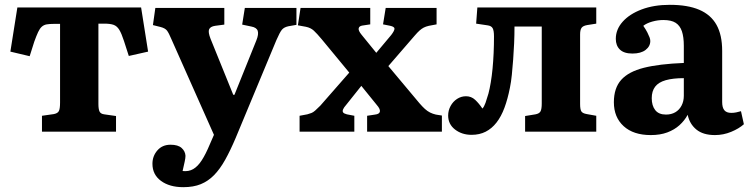

<svg xmlns="http://www.w3.org/2000/svg" viewBox="-20 -546 3105 796"><path d="M154 0V-66L203 -73Q219 -76 224 -85.5Q229 -95 229 -121V-447H204Q186 -447 174 -445Q162 -443 153.5 -435.5Q145 -428 138 -413Q131 -398 122 -373L103 -313L23 -332L52 -515H565L594 -332L514 -314L494 -376Q484 -407 474.5 -422.5Q465 -438 451 -443Q437 -448 412 -448H388V-115Q388 -94 392.5 -84Q397 -74 412 -72L461 -65V0Z M740 230Q683 230 647.5 204Q612 178 612 133Q612 101 632.5 77.5Q653 54 687 54Q718 54 733 67.5Q748 81 749 100Q749 109 745.5 125Q742 141 737 163Q762 166 781 155Q800 144 816.5 118.5Q833 93 850 52L867 13L690 -385Q680 -409 672.5 -419Q665 -429 646 -434L614 -442L624 -513H910V-444L872 -439Q852 -436 847 -424.5Q842 -413 853 -385L947 -153H952L1043 -379Q1053 -404 1048.5 -418Q1044 -432 1022 -436L984 -444L995 -513H1209V-443L1175 -437Q1157 -433 1148.5 -422.5Q1140 -412 1126 -380L957 26Q935 78 913.5 116.5Q892 155 867.5 180Q843 205 812.5 217.5Q782 230 740 230Z M1222 0V-66L1254 -72Q1264 -75 1271 -77.5Q1278 -80 1286.5 -87.5Q1295 -95 1308 -108L1428 -245L1314 -383Q1294 -407 1281 -419Q1268 -431 1248 -435L1215 -441L1226 -513H1515V-445L1482 -440Q1469 -438 1467 -428.5Q1465 -419 1479 -402L1540 -327L1602 -401Q1615 -418 1615.5 -426.5Q1616 -435 1598 -439L1568 -445L1579 -513H1790V-445L1758 -439Q1745 -436 1736.5 -431.5Q1728 -427 1719.5 -419.5Q1711 -412 1699 -398L1590 -272L1719 -118Q1731 -104 1741.5 -94.5Q1752 -85 1763 -79.5Q1774 -74 1787 -71L1812 -67V0H1502V-66L1535 -71Q1553 -73 1555 -83.5Q1557 -94 1542 -111L1478 -190L1415 -111Q1406 -101 1402.5 -93Q1399 -85 1402.5 -80Q1406 -75 1418 -72L1449 -66V0Z M1935 13Q1895 13 1866.5 -9Q1838 -31 1838 -67Q1838 -88 1848 -106.5Q1858 -125 1875 -136Q1892 -147 1912 -147Q1934 -147 1950 -132Q1966 -117 1980 -96Q1987 -103 1993 -120Q1999 -137 2005 -158Q2010 -177 2014.5 -203.5Q2019 -230 2022 -261Q2025 -292 2026.5 -326Q2028 -360 2028 -395Q2028 -419 2022.5 -429Q2017 -439 2001 -441L1954 -448L1959 -515H2452V-448L2414 -442Q2397 -439 2391 -430.5Q2385 -422 2385 -403V-115Q2385 -93 2390 -84.5Q2395 -76 2413 -73L2452 -66V0H2157V-65L2200 -72Q2216 -75 2221 -84.5Q2226 -94 2226 -117V-436H2113Q2113 -401 2111.5 -366.5Q2110 -332 2107.5 -299Q2105 -266 2102 -236Q2099 -206 2094 -182Q2085 -136 2071.5 -99.5Q2058 -63 2038.5 -38Q2019 -13 1993.5 0Q1968 13 1935 13Z M2678 14Q2606 14 2565.5 -23Q2525 -60 2525 -122Q2525 -181 2555.5 -215Q2586 -249 2649.5 -265Q2713 -281 2815 -285V-356Q2815 -393 2807 -416.5Q2799 -440 2781 -451.5Q2763 -463 2730 -463Q2707 -463 2684 -456.5Q2661 -450 2647 -439Q2658 -423 2664 -411Q2670 -399 2673 -391Q2676 -383 2676 -376Q2676 -354 2656.5 -339Q2637 -324 2602 -324Q2567 -324 2550 -340.5Q2533 -357 2533 -385Q2533 -424 2561.5 -456Q2590 -488 2640.5 -507Q2691 -526 2757 -526Q2831 -526 2879 -505.5Q2927 -485 2950.5 -443Q2974 -401 2974 -335V-123Q2974 -100 2983 -89Q2992 -78 3012 -78Q3022 -78 3032 -80Q3042 -82 3052 -85L3064 -31Q3044 -13 3011.5 0.5Q2979 14 2944 14Q2895 14 2867 -9Q2839 -32 2831 -70Q2818 -46 2797 -27Q2776 -8 2746.5 3Q2717 14 2678 14ZM2741 -71Q2763 -71 2779.5 -80.5Q2796 -90 2805.5 -108Q2815 -126 2815 -149V-222Q2770 -222 2740 -213.5Q2710 -205 2696 -186.5Q2682 -168 2682 -139Q2682 -108 2696.5 -89.5Q2711 -71 2741 -71Z"/></svg>

Font: Literata 18pt
Style: Bold
Weight: 700
Designer: Latin by Veronika Burian and Jose Scaglione. Greek by Irene Vlachou. Cyrillic by Vera Evstafieva.
Foundry: TypeTogether
Version: Version 3.103;gftools[0.9.29]